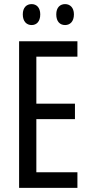

<svg xmlns="http://www.w3.org/2000/svg" viewBox="-20 -915 442 935"><path d="M91 -845C91 -810 110 -793 134 -793C158 -793 176 -810 176 -845C176 -878 158 -895 134 -895C110 -895 91 -879 91 -845ZM254 -845C254 -810 272 -793 297 -793C321 -793 340 -810 340 -845C340 -878 321 -895 297 -895C273 -895 254 -879 254 -845ZM357 0V-76H157V-335H345V-410H157V-639H357V-714H73V0Z"/></svg>

Font: Noto Sans Arabic ExtCond
Style: Regular
Weight: 400
Width: 2
Designer: Monotype Design Team, Nadine Chahine, Nizar Qandah and Khaled Hosny
Foundry: Monotype Imaging Inc.
Version: Version 2.012